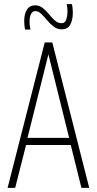

<svg xmlns="http://www.w3.org/2000/svg" viewBox="-20 -916 472 936"><path d="M17 0 198 -709H235L415 0H377L325 -209H107L54 0ZM114 -244H317L216 -651ZM102 -772Q98 -793 98 -814Q98 -847 111 -868.5Q124 -890 151 -890Q172 -890 188.5 -877Q205 -864 219 -846.5Q233 -829 247.5 -816Q262 -803 280 -803Q298 -803 303.5 -821.5Q309 -840 309 -860Q309 -878 305 -896H331Q335 -874 335 -854Q335 -819 322.5 -796Q310 -773 281 -773Q259 -773 241.5 -786.5Q224 -800 209.5 -817.5Q195 -835 181 -848.5Q167 -862 152 -862Q138 -862 131 -847Q124 -832 124 -810Q124 -788 129 -772Z"/></svg>

Font: Georama SemiCondensed ExtraLight
Style: Regular
Weight: 200
Width: 4
Designer: Jean-Baptiste Levee
Foundry: Production Type
Version: Version 1.000